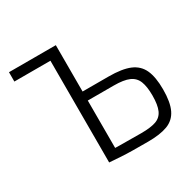

<svg xmlns="http://www.w3.org/2000/svg" viewBox="-152 -857 1051 1033"><g transform="rotate(-30 373.5 -341.0)"><path d="M476 -402Q560 -402 607.5 -382Q655 -362 675.5 -317Q696 -272 696 -196Q696 -116 674.5 -71.5Q653 -27 607 -9.5Q561 8 485 8Q430 8 391 7.5Q352 7 319 5Q286 3 248 0L262 -53Q285 -52 341.5 -51Q398 -50 476 -50Q535 -50 568 -61.5Q601 -73 615.5 -105Q630 -137 630 -196Q630 -251 617 -284Q604 -317 571 -331.5Q538 -346 476 -346H261V-402ZM315 -690V0H248V-690ZM284 -690V-632H24V-690Z"/></g></svg>

Font: Exo 2 Light
Style: Regular
Weight: 300
Designer: Natanael Gama
Foundry: Natanael Gama
Version: Version 2.010